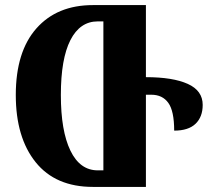

<svg xmlns="http://www.w3.org/2000/svg" viewBox="-20 -734 825 754"><path d="M42 -361Q42 -531 123 -622.5Q204 -714 345 -714H553V-431Q659 -431 717.5 -404.5Q776 -378 776 -322Q776 -275 748 -248Q720 -221 664 -221Q664 -298 641 -330Q618 -362 574 -362H553V0H345Q198 0 120 -97Q42 -194 42 -361ZM386 -65V-650H364Q294 -650 256.5 -576.5Q219 -503 219 -361Q219 -220 256.5 -142.5Q294 -65 364 -65Z"/></svg>

Font: Noto Serif Georgian Black Cond
Style: Regular
Weight: 900
Width: 3
Designer: Monotype Design team
Foundry: Monotype Imaging Inc.
Version: Version 1.000